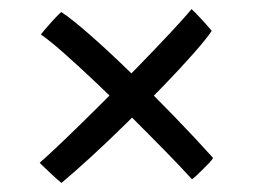

<svg xmlns="http://www.w3.org/2000/svg" viewBox="-20 -552 560 423"><path d="M446.5 -484Q434.5 -466 406 -433.8Q377.5 -401.5 339.8 -362.5Q302 -323.5 261 -283Q220 -242.5 181.8 -207.5Q143.5 -172.5 115.5 -149Q111.5 -152 105 -157.8Q98.5 -163.5 91.2 -170.5Q84 -177.5 77.5 -183.5Q71 -189.5 67.5 -193.5Q85.5 -209 120 -242Q154.5 -275 196.2 -316.5Q238 -358 279.2 -400.2Q320.5 -442.5 353.5 -477.8Q386.5 -513 402 -532Q405.5 -529 411.8 -522.5Q418 -516 425.2 -508.2Q432.5 -500.5 438.2 -493.8Q444 -487 446.5 -484ZM115 -525.5Q138 -510.5 178.2 -475.2Q218.5 -440 266.5 -393.2Q314.5 -346.5 362.5 -297Q410.5 -247.5 449.5 -204Q447 -199.5 441 -193.2Q435 -187 428 -180Q421 -173 414.5 -166.8Q408 -160.5 403 -157Q379 -183.5 343.8 -219.5Q308.5 -255.5 268.8 -295Q229 -334.5 190.5 -371Q152 -407.5 120.2 -435.5Q88.5 -463.5 70 -476Q72 -479 76.8 -484.5Q81.5 -490 87 -496.2Q92.5 -502.5 98.2 -508.8Q104 -515 108.5 -519.5Q113 -524 115 -525.5Z"/></svg>

Font: Grandstander Thin Light
Style: Regular
Weight: 300
Version: Version 1.200